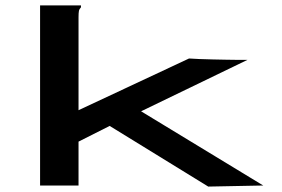

<svg xmlns="http://www.w3.org/2000/svg" viewBox="-20 -685 1040 709"><path d="M385 -220 270 -162V0H128V-665H279V-658Q273 -652 271.5 -645Q270 -638 270 -621V-278L678 -469Q692 -468 716 -467Q740 -466 766 -465.5Q792 -465 815 -464.5Q838 -464 851 -464H894L501 -274L952 0L749 4Z"/></svg>

Font: Inconsolata UltraExpanded ExtraBold
Style: Regular
Weight: 800
Width: 9
Monospace: yes
Designer: Raph Levien, Cyreal, Brenton Simpson
Foundry: Raph Levien, Cyreal, Google
Version: Version 3.001; ttfautohint (v1.8.2.53-6de2)